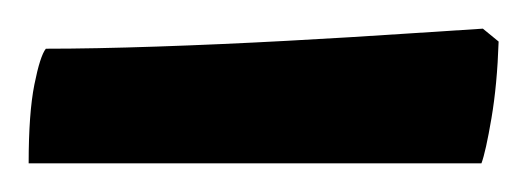

<svg xmlns="http://www.w3.org/2000/svg" viewBox="-20 -674 368 134"><path d="M0 -560Q0 -595 4 -615Q8 -635 12 -640Q45 -640 89.5 -641.5Q134 -643 180 -645.5Q226 -648 263 -650.5Q300 -653 317 -654L328 -645Q327 -615 323 -591.5Q319 -568 316 -560Z"/></svg>

Font: Texturina Medium 12pt Black
Style: Regular
Weight: 900
Version: Version 1.002